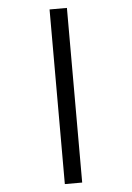

<svg xmlns="http://www.w3.org/2000/svg" viewBox="-63 -869 725 1058"><g transform="rotate(-5 300.0 -340.0)"><path d="M252 143V-823H348V143Z"/></g></svg>

Font: Iosevka HT Medium Extended
Style: Regular
Weight: 500
Width: 7
Monospace: yes
Designer: Belleve Invis
Foundry: Belleve Invis
Version: Version 32.3.0; ttfautohint (v1.8.4)